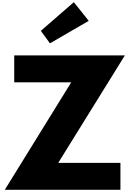

<svg xmlns="http://www.w3.org/2000/svg" viewBox="-20 -1748 1194 1768"><path d="M356 -1464 440 -1349 797 -1556 660 -1728ZM1130 -1238H111V-990H636L24 0H1089V-248H516Z"/></svg>

Font: Poland Can Into
Style: BigWritings
Weight: 700
Foundry: Cannot Into Space Fonts
Version: Version 0.92